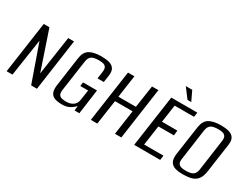

<svg xmlns="http://www.w3.org/2000/svg" viewBox="-58 -1112 2078 1597"><g transform="rotate(30 981.0 -314.0)"><path d="M26 0 97 -495H151.6L276.9 -123.9L331.9 -495H387.8L317.5 0H261.8L136.1 -356.7L82.3 0Z M560.3 9.4Q519.8 9.4 491.9 -0.7Q464.1 -10.7 452.3 -36.8Q440.6 -62.9 447.2 -109.9L486.8 -391.3Q495.5 -453.8 535.9 -477.8Q576.2 -501.7 649.1 -501.7Q691.9 -501.7 724 -493.1Q756 -484.4 771.6 -460.5Q787.2 -436.5 780.5 -391.3L770.9 -326.5H710.4L719.8 -392.7Q724.4 -423.8 715.8 -438.6Q707.3 -453.4 688.9 -458.1Q670.5 -462.8 645.3 -462.8Q620.3 -462.8 599.9 -458.1Q579.4 -453.4 566.3 -438.6Q553.2 -423.8 548.6 -392.7L506.5 -97.8Q502.2 -67.1 511 -52.1Q519.7 -37.1 538.5 -32.6Q557.2 -28 581.7 -28Q618.5 -28 645.6 -45.8Q672.7 -63.5 677.9 -97.8L693.4 -200.2H618.5L622.8 -237.4H757.2L724.8 0H679L682.8 -45.5Q679.3 -41.8 673.9 -36.2Q668.6 -30.6 664.3 -27.3Q648.9 -12.7 623.9 -1.7Q598.9 9.4 560.3 9.4Z M835 0 906 -495H967.7L937.2 -281.5H1105.3L1136.9 -495H1198.2L1127.9 0H1066.6L1100.2 -235.2H931.3L897 0Z M1251 0 1322 -495H1572.1L1565.5 -451.1H1379.9L1355.2 -282.4H1503.1L1498 -233.7H1349L1321.6 -44H1507L1501.1 0ZM1448.4 -545.7 1378.5 -638.2H1440.4L1484.4 -545.7Z M1723.7 10Q1679.7 10 1648.1 0.6Q1616.5 -8.7 1601.8 -36.1Q1587.2 -63.4 1594.8 -117L1634.5 -391.8Q1643.9 -455.5 1684.9 -478.9Q1726 -502.3 1797.1 -502.3Q1840.9 -502.3 1872.8 -493.6Q1904.6 -485 1920.7 -461.1Q1936.8 -437.1 1930.1 -391.8L1891.1 -117.3Q1883.5 -62.4 1860.9 -35.1Q1838.4 -7.7 1803.5 1.1Q1768.6 10 1723.7 10ZM1728.7 -28Q1753.7 -28 1774.4 -32.6Q1795.2 -37.1 1808.8 -52.1Q1822.5 -67.1 1826.8 -97.8L1868 -392.7Q1872.5 -423.8 1863 -438.6Q1853.5 -453.4 1835.2 -458.1Q1816.9 -462.8 1792.3 -462.8Q1767.6 -462.8 1746.9 -458.1Q1726.1 -453.4 1712.6 -438.6Q1699 -423.8 1694.5 -392.7L1653.3 -97.8Q1649 -68.5 1657.4 -53.5Q1665.7 -38.6 1684.4 -33.3Q1703.1 -28 1728.7 -28Z"/></g></svg>

Font: Alumni Sans SC Thin
Style: Italic
Weight: 100
Italic angle: -8°
Designer: Robert E. Leuschke
Foundry: Robert E. Leuschke
Version: Version 1.016